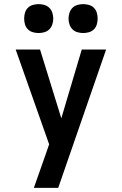

<svg xmlns="http://www.w3.org/2000/svg" viewBox="-20 -910 590 930"><path d="M262 0H144Q158 -39 171.5 -78Q185 -117 199 -156L218 -211L56 -670H174L277 -337L376 -670H494ZM383 -750Q369 -750 355 -754Q341 -758 331 -768Q321 -778 316.5 -792Q312 -806 312 -820Q312 -834 316.5 -848Q321 -862 331 -872Q341 -882 355 -886Q369 -890 383 -890Q397 -890 411 -886Q425 -882 435 -872Q445 -862 449 -848Q453 -834 453 -820Q453 -806 449 -792Q445 -778 435 -768Q425 -758 411 -754Q397 -750 383 -750ZM167 -750Q153 -750 139 -754Q125 -758 115 -768Q105 -778 101 -792Q97 -806 97 -820Q97 -834 101 -848Q105 -862 115 -872Q125 -882 139 -886Q153 -890 167 -890Q181 -890 195 -886Q209 -882 219 -872Q229 -862 233.5 -848Q238 -834 238 -820Q238 -806 233.5 -792Q229 -778 219 -768Q209 -758 195 -754Q181 -750 167 -750Z"/></svg>

Font: Lode
Style: Bold
Weight: 700
Monospace: yes
Designer: Belleve Invis
Foundry: Belleve Invis
Version: Version 29.2.0; ttfautohint (v1.8.3)